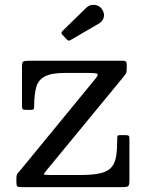

<svg xmlns="http://www.w3.org/2000/svg" viewBox="-20 -770 595 790"><path d="M248.5 -470H338.5C359.5 -470 372.9 -469 378.8 -467C384.6 -465 382.7 -458.2 373 -446.5L66.5 -73C62.2 -67.7 57.9 -62.8 53.8 -58.5C49.6 -54.2 47.5 -46.8 47.5 -36.5V-18C47.5 -11 48.7 -6.2 51 -3.8C53.3 -1.2 58.2 0 65.5 0H484.5C497.5 0 505.4 -1.7 508.2 -5C511.1 -8.3 512.5 -16.7 512.5 -30V-200C512.5 -206.3 511.3 -210.2 509 -211.8C506.7 -213.2 502.2 -214 495.5 -214H477C472 -214 468.3 -213.6 466 -212.8C463.7 -211.9 462.5 -209 462.5 -204C462.5 -175 461.2 -150.7 458.5 -131C455.8 -111.3 449.8 -95.5 440.2 -83.5C430.8 -71.5 415.8 -62.9 395.5 -57.8C375.2 -52.6 347.2 -50 311.5 -50H186.5C168.2 -50 159.4 -51.2 160.2 -53.5C161.1 -55.8 165.3 -61.7 173 -71L487 -452.5C491.3 -457.8 494.8 -462.5 497.5 -466.5C500.2 -470.5 501.5 -477.7 501.5 -488V-504.5C501.5 -511.2 500.2 -515.4 497.8 -517.2C495.2 -519.1 490.8 -520 484.5 -520H97.5C85.8 -520 78.4 -518.8 75.2 -516.2C72.1 -513.8 70.5 -506.7 70.5 -495V-333.5C70.5 -326.5 71.7 -322.2 74 -320.5C76.3 -318.8 81.2 -318 88.5 -318H108C114.7 -318 118.4 -319.5 119.2 -322.5C120.1 -325.5 120.5 -329.8 120.5 -335.5C120.8 -365.5 123.6 -390.4 128.8 -410.2C133.9 -430.1 145.5 -445 163.5 -455C181.5 -465 209.8 -470 248.5 -470ZM254 -608.5C257.7 -604.5 260.8 -602.6 263.2 -602.8C265.8 -602.9 269.2 -604.3 273.5 -607L387.5 -673.5C396.2 -678.5 402.4 -686.1 406.2 -696.2C410.1 -706.4 408.3 -717.7 401 -730C394.3 -741.7 384 -748.2 370 -749.8C356 -751.2 344.3 -747.3 335 -738L237 -642.5C231.7 -637.5 231.7 -632.2 237 -626.5Z"/></svg>

Font: Besley*
Style: Regular
Weight: 400
Designer: Owen Earl
Foundry: indestructible type*
Version: Version 3.000; ttfautohint (v1.8.3)